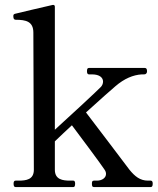

<svg xmlns="http://www.w3.org/2000/svg" viewBox="-20 -757 640 777"><path d="M579 -26C547 -26 526 -43 504 -70C485 -96 362 -257 328 -302C385 -354 434 -397 447 -408C483 -439 519 -454 554 -456H561C564 -456 568 -456 570 -458C573 -460 575 -463 575 -469C575 -478 572 -482 566 -482H340C334 -482 332 -478 332 -469C332 -461 334 -456 340 -456H352C384 -456 397 -442 397 -427C397 -419 394 -412 389 -406C376 -392 264 -288 202 -232V-730C202 -735 199 -738 193 -737C161 -730 52 -704 40 -701C35 -699 34 -697 34 -692C34 -687 34 -677 44 -677C85 -677 115 -670 115 -625L117 -70C117 -30 86 -26 55 -26H43C37 -26 35 -21 35 -14C35 -5 37 0 43 0H277C282 0 284 -5 284 -14C284 -21 282 -26 277 -26H264C234 -26 202 -30 202 -70V-185C224 -206 247 -228 271 -250C301 -210 390 -91 402 -72C408 -64 409 -58 409 -53C409 -38 394 -26 372 -26H360C353 -26 352 -21 352 -14C352 -5 353 0 360 0H590C596 0 598 -5 598 -14C598 -21 596 -26 590 -26Z"/></svg>

Font: Shippori Mincho OTF Medium
Style: Regular
Weight: 500
Designer: FONTDASU
Foundry: FONTDASU / Google Inc. / but / Adobe
Version: Version 3.300;hotconv 1.0.109;makeotfexe 2.5.65596